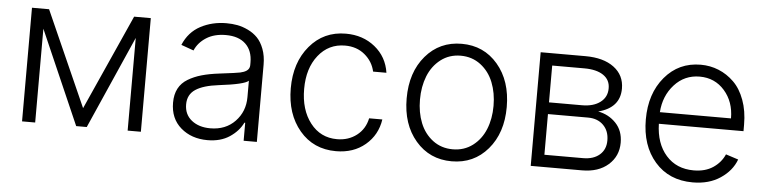

<svg xmlns="http://www.w3.org/2000/svg" viewBox="-39 -730 3658 918"><g transform="rotate(5 1789.5 -270.5)"><path d="M368.7 -88.4 573.7 -545.4H653.8V0H590.3V-444.8L394 0H343.3L146.5 -450.2V0H83.5V-545.4H165.5Z M974.1 12.2Q897 12.2 845.9 -32Q794.9 -76.2 794.9 -152.3Q794.9 -191.9 809.8 -220.2Q824.7 -248.5 854 -266.1Q883.3 -283.7 919.2 -293.9Q955.1 -304.2 1004.4 -310.1Q1088.4 -320.3 1102.5 -323.7Q1140.1 -332 1145.5 -353Q1147 -357.9 1147 -363.3V-376Q1147 -432.6 1113.5 -464.4Q1080.1 -496.1 1018.6 -496.1Q962.9 -496.1 924.8 -471.7Q886.7 -447.3 870.6 -409.2L810.5 -430.7Q836.9 -493.7 892.6 -523.2Q948.2 -552.7 1016.6 -552.7Q1043.9 -552.7 1069.1 -548.1Q1094.2 -543.5 1120.6 -530.8Q1147 -518.1 1166.3 -498.3Q1185.5 -478.5 1198 -445.6Q1210.4 -412.6 1210.4 -370.6V0H1147V-86.4H1143.1Q1123.5 -45.4 1080.3 -16.6Q1037.1 12.2 974.1 12.2ZM982.4 -45.4Q1056.2 -45.4 1101.6 -92.8Q1147 -140.1 1147 -209V-288.1Q1127.4 -269 1004.4 -254.4Q931.6 -245.6 894.8 -221.2Q857.9 -196.8 857.9 -149.4Q857.9 -101.1 892.8 -73.2Q927.7 -45.4 982.4 -45.4Z M1590.8 11.2Q1482.4 11.2 1416 -67.6Q1349.6 -146.5 1349.6 -270Q1349.6 -393.6 1416.5 -473.1Q1483.4 -552.7 1589.8 -552.7Q1671.9 -552.7 1729.7 -505.9Q1787.6 -459 1798.8 -383.3H1734.9Q1724.1 -431.6 1685.5 -463.6Q1647 -495.6 1590.8 -495.6Q1512.2 -495.6 1462.9 -433.6Q1413.6 -371.6 1413.6 -272.5Q1413.6 -172.4 1462.4 -109.4Q1511.2 -46.4 1590.8 -46.4Q1645.5 -46.4 1685.1 -76.9Q1724.6 -107.4 1735.4 -159.2H1798.8Q1787.6 -84 1731.2 -36.4Q1674.8 11.2 1590.8 11.2Z M1905.8 -270Q1905.8 -395.5 1972.9 -474.1Q2040 -552.7 2146 -552.7Q2252 -552.7 2319.1 -474.1Q2386.2 -395.5 2386.2 -270Q2386.2 -145.5 2319.1 -67.1Q2252 11.2 2146 11.2Q2040 11.2 1972.9 -67.1Q1905.8 -145.5 1905.8 -270ZM2050.5 -77.1Q2091.3 -46.4 2146 -46.4Q2200.7 -46.4 2241.5 -77.1Q2282.2 -107.9 2302.5 -158Q2322.8 -208 2322.8 -270Q2322.8 -332 2302.7 -382.6Q2282.7 -433.1 2241.7 -464.4Q2200.7 -495.6 2146 -495.6Q2091.3 -495.6 2050.5 -464.4Q2009.8 -433.1 1989.7 -382.6Q1969.7 -332 1969.7 -270Q1969.7 -208 1989.7 -158Q2009.8 -107.9 2050.5 -77.1Z M2524.9 0V-545.4H2739.7Q2826.7 -545.4 2877 -507.8Q2927.2 -470.2 2927.2 -406.2Q2927.2 -314 2823.7 -287.1Q2874.5 -277.8 2909.2 -241.5Q2943.8 -205.1 2943.8 -147.9Q2943.8 -83 2896.7 -41.5Q2849.6 0 2771 0ZM2585.4 -310.1H2743.7Q2798.8 -310.1 2831.5 -335Q2864.3 -359.9 2863.8 -402.3Q2863.8 -442.4 2831.1 -464.6Q2798.3 -486.8 2739.7 -486.8H2585.4ZM2585.4 -58.6H2771Q2820.8 -58.6 2850.1 -84Q2879.4 -109.4 2879.4 -152.8Q2879.4 -198.7 2851.6 -226.3Q2823.7 -253.9 2777.8 -253.9H2585.4Z M3302.7 11.2Q3189 11.2 3121.3 -66.4Q3053.7 -144 3053.7 -269.5Q3053.7 -393.6 3120.6 -473.1Q3187.5 -552.7 3293 -552.7Q3338.4 -552.7 3379.2 -536.1Q3419.9 -519.5 3452.6 -487.5Q3485.4 -455.6 3504.6 -403.3Q3523.9 -351.1 3523.9 -285.2V-253.9H3117.7Q3120.1 -159.2 3169.9 -102.8Q3219.7 -46.4 3302.7 -46.4Q3357.9 -46.4 3395.5 -71.5Q3433.1 -96.7 3450.2 -136.2L3510.3 -116.7Q3490.2 -62 3435.5 -25.4Q3380.9 11.2 3302.7 11.2ZM3117.7 -309.6H3459Q3459 -389.2 3412.4 -442.4Q3365.7 -495.6 3293 -495.6Q3220.2 -495.6 3171.6 -441.9Q3123 -388.2 3117.7 -309.6Z"/></g></svg>

Font: Interop Light
Style: Regular
Weight: 300
Designer: Rasmus Andersson, Google, Jang Haemin
Foundry: jhaemin
Version: Version 1.007